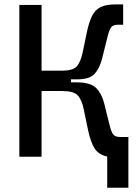

<svg xmlns="http://www.w3.org/2000/svg" viewBox="-20 -716 626 877"><path d="M68.4 0V-693.4H169.9V-393.1H264.2Q312 -393.1 330.1 -412.4Q348.1 -431.6 357.4 -475.6L376 -565.4Q386.2 -614.7 400.4 -643.1Q414.6 -671.4 439.5 -683.6Q464.4 -695.8 506.8 -695.8H542.5V-603H519Q496.6 -603 487.8 -591.3Q479 -579.6 472.2 -552.2L446.3 -448.2Q435.5 -405.3 412.8 -379.4Q390.1 -353.5 331.1 -353.5H304.2V-339.8H331.1Q393.6 -339.8 419.2 -314Q444.8 -288.1 455.6 -245.1L481.4 -141.1Q488.3 -113.8 497.1 -102.1Q505.9 -90.3 528.3 -90.3H566.4V141.6H469.7V-1Q430.2 -9.3 411.6 -38.8Q393.1 -68.4 380.9 -127.9L362.3 -217.8Q353.5 -261.2 334.5 -280.8Q315.4 -300.3 264.2 -300.3H169.9V0Z"/></svg>

Font: Cascadia Code NF
Style: Regular
Weight: 400
Monospace: yes
Designer: Aaron Bell
Foundry: Saja Typeworks
Version: Version 2404.023; ttfautohint (v1.8.4)